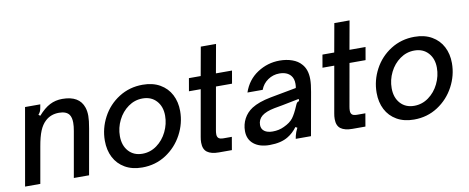

<svg xmlns="http://www.w3.org/2000/svg" viewBox="-66 -1058 3336 1365"><g transform="rotate(-10 1602.0 -376.0)"><path d="M23 0 121 -557H231L226 -530Q222 -504 205 -486L217 -477Q260 -526 301 -547Q342 -568 391 -568Q514 -568 544 -478Q553 -451 553 -417Q553 -384 543 -328L485 0H375L433 -329Q439 -362 439 -388Q439 -426 424 -447Q403 -475 351 -475Q291 -475 251 -437Q225 -413 208 -372Q191 -331 179 -261L133 0Z M638 -222Q638 -311 680.5 -391Q723 -471 799.5 -519.5Q876 -568 971 -568Q1044 -568 1096 -538Q1148 -508 1175 -456Q1202 -404 1202 -338Q1202 -249 1159 -168.5Q1116 -88 1040 -38.5Q964 11 868 11Q796 11 744 -19Q692 -49 665 -101.5Q638 -154 638 -222ZM1091 -324Q1091 -390 1053.5 -431Q1016 -472 954 -472Q897 -472 850 -438.5Q803 -405 776 -350.5Q749 -296 749 -236Q749 -168 786.5 -126.5Q824 -85 886 -85Q943 -85 990 -119Q1037 -153 1064 -208.5Q1091 -264 1091 -324Z M1422 0Q1367 0 1338.5 -21Q1310 -42 1310 -90Q1310 -111 1314 -131L1373 -465H1288L1304 -557H1389L1426 -763H1536L1499 -557H1615L1599 -465H1483L1429 -160Q1426 -144 1426 -130Q1426 -112 1436 -102.5Q1446 -93 1473 -93H1532L1516 0Z M1631 -117Q1631 -165 1652.5 -205.5Q1674 -246 1714 -272Q1764 -304 1852 -321L2040 -356Q2043 -367 2043 -387Q2043 -423 2025 -445Q1998 -478 1942 -478Q1897 -478 1859.5 -452.5Q1822 -427 1806 -384H1696Q1726 -472 1799.5 -520Q1873 -568 1960 -568Q2009 -568 2050 -553.5Q2091 -539 2115 -511Q2152 -471 2152 -400Q2152 -363 2142 -309L2087 0H1977L1981 -21Q1987 -47 2002 -76L1989 -83Q1959 -43 1922 -21Q1871 11 1787 11Q1715 11 1673 -23Q1631 -57 1631 -117ZM1908 -98Q1954 -119 1975.5 -147.5Q1997 -176 2021 -233Q2026 -246 2031.5 -252.5Q2037 -259 2047 -260V-276L1926 -252L1865 -241Q1804 -229 1774 -205Q1744 -180 1744 -141Q1744 -112 1765.5 -96Q1787 -80 1825 -80Q1871 -80 1908 -98Z M2386 0Q2331 0 2302.5 -21Q2274 -42 2274 -90Q2274 -111 2278 -131L2337 -465H2252L2268 -557H2353L2390 -763H2500L2463 -557H2579L2563 -465H2447L2393 -160Q2390 -144 2390 -130Q2390 -112 2400 -102.5Q2410 -93 2437 -93H2496L2480 0Z M2600 -222Q2600 -311 2642.5 -391Q2685 -471 2761.5 -519.5Q2838 -568 2933 -568Q3006 -568 3058 -538Q3110 -508 3137 -456Q3164 -404 3164 -338Q3164 -249 3121 -168.5Q3078 -88 3002 -38.5Q2926 11 2830 11Q2758 11 2706 -19Q2654 -49 2627 -101.5Q2600 -154 2600 -222ZM3053 -324Q3053 -390 3015.5 -431Q2978 -472 2916 -472Q2859 -472 2812 -438.5Q2765 -405 2738 -350.5Q2711 -296 2711 -236Q2711 -168 2748.5 -126.5Q2786 -85 2848 -85Q2905 -85 2952 -119Q2999 -153 3026 -208.5Q3053 -264 3053 -324Z"/></g></svg>

Font: Open Sauce Sans Medium Italic
Style: Regular
Weight: 500
Italic angle: -10°
Designer: Alfredo Marco Pradil
Foundry: Creative Sauce Fz LLC
Version: Version 1.477